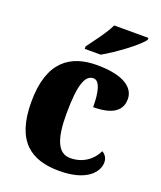

<svg xmlns="http://www.w3.org/2000/svg" viewBox="-143 -857 804 958"><g transform="rotate(20 259.5 -378.0)"><path d="M198 -619V-606H283C349 -643 455 -721 478 -756V-766H296C276 -721 226 -658 198 -619ZM286 10C433 10 484 -56 484 -107C484 -127 474 -146 455 -156C433 -108 384 -69 316 -69C250 -69 223 -137 223 -268C223 -434 249 -483 290 -483C326 -483 337 -419 337 -347C467 -347 486 -403 486 -444C486 -497 437 -551 284 -551C146 -551 38 -484 38 -267C38 -56 137 10 286 10Z"/></g></svg>

Font: Noto Serif Ethiopic SemiCondensed Black
Style: Regular
Weight: 900
Width: 4
Designer: Monotype Design Team
Foundry: Monotype Imaging Inc.
Version: Version 2.102